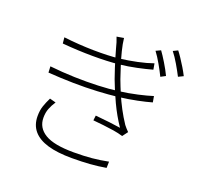

<svg xmlns="http://www.w3.org/2000/svg" viewBox="-143 -995 1286 1204"><g transform="rotate(20 500.0 -392.5)"><path d="M747 -788Q764 -765 789 -724Q814 -683 831 -647L799 -630Q783 -663 760 -703.5Q737 -744 715 -773ZM848 -824Q860 -809 876 -785Q892 -761 908 -734.5Q924 -708 936 -684L903 -668Q886 -701 863 -740.5Q840 -780 817 -809ZM149 -657Q250 -645 348 -643.5Q446 -642 521 -650Q577 -657 634 -669Q691 -681 736 -697L743 -657Q700 -645 643.5 -633Q587 -621 531 -615Q455 -607 355 -607.5Q255 -608 153 -617ZM129 -456Q211 -447 293.5 -444.5Q376 -442 451 -445Q526 -448 583 -456Q647 -464 706.5 -477.5Q766 -491 803 -503L810 -463Q772 -452 716 -440.5Q660 -429 595 -421Q535 -414 458.5 -410Q382 -406 298 -407.5Q214 -409 131 -415ZM477 -703Q473 -721 467 -739.5Q461 -758 455 -773L502 -781Q506 -743 517.5 -697.5Q529 -652 543.5 -607Q558 -562 569 -530Q585 -487 603.5 -443.5Q622 -400 645 -356.5Q668 -313 696 -271Q703 -262 711 -253Q719 -244 728 -235L701 -199Q673 -208 638 -213.5Q603 -219 567 -223Q531 -227 498 -230L502 -263Q549 -259 597.5 -253Q646 -247 671 -243Q628 -306 593.5 -379.5Q559 -453 535 -518Q523 -552 512.5 -584.5Q502 -617 493 -647.5Q484 -678 477 -703ZM237 -254Q219 -227 208.5 -200Q198 -173 198 -139Q198 -72 258 -35.5Q318 1 450 1Q519 1 571.5 -4Q624 -9 679 -20L678 22Q626 31 572 35Q518 39 452 39Q355 39 290.5 20Q226 1 193 -38Q160 -77 160 -136Q160 -174 170 -203.5Q180 -233 196 -265Z"/></g></svg>

Font: Noto Sans SC ExtraLight
Style: Regular
Weight: 250
Designer: Ryoko NISHIZUKA 西塚涼子 (kana, bopomofo & ideographs); Paul D. Hunt (Latin, Greek & Cyrillic); Sandoll Communications 산돌커뮤니
Foundry: Adobe
Version: Version 2.004-H2;hotconv 1.0.118;makeotfexe 2.5.65603